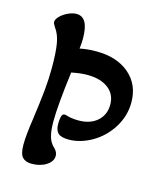

<svg xmlns="http://www.w3.org/2000/svg" viewBox="-101 -719 673 804"><g transform="rotate(15 235.5 -317.5)"><path d="M58 -59Q58 -98 69 -172Q80 -251 85 -301.5Q90 -352 90 -401Q90 -466 83.5 -504.5Q77 -543 58 -568Q49 -582 49 -588Q49 -600 62.5 -613.5Q76 -627 95.5 -636Q115 -645 132 -645Q184 -645 184 -552Q184 -531 181 -508Q213 -515 252 -515Q342 -515 395.5 -469Q449 -423 449 -346Q449 -287 417 -236Q385 -185 334 -156Q284 -128 235 -128Q202 -128 189 -140.5Q176 -153 176 -180Q176 -204 181 -217Q186 -228 199 -224Q223 -216 254 -216Q305 -216 335.5 -243Q366 -270 366 -314Q366 -359 332.5 -384.5Q299 -410 241 -410Q211 -410 173 -402Q154 -254 154 -185Q154 -145 161 -120Q168 -95 187 -78Q201 -64 201 -48Q201 -24 175 -7Q149 10 111 10Q85 10 71.5 -4.5Q58 -19 58 -59Z"/></g></svg>

Font: AkayaTelivigala
Style: Regular
Weight: 400
Designer: Vaishnavi Murthy Yerkadithaya ( vaishnavimurthy@gmail.com ), Juan Luis Blanco Aristondo ( juan@blancoletters.com )
Version: Version 1.000